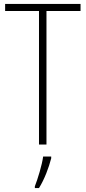

<svg xmlns="http://www.w3.org/2000/svg" viewBox="-20 -734 436 975"><path d="M216 0V-678H389V-714H6V-678H178V0ZM240 70V61H199C194 102 171 177 157 212V221H178C206 176 228 117 240 70Z"/></svg>

Font: Noto Sans Condensed ExtraLight
Style: Regular
Weight: 200
Width: 3
Designer: Monotype Design Team
Foundry: Monotype Imaging Inc.
Version: Version 2.013